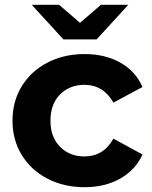

<svg xmlns="http://www.w3.org/2000/svg" viewBox="-20 -771 631 799"><path d="M32 -269Q32 -349 70.5 -412Q109 -475 177.5 -510.5Q246 -546 332 -546Q417 -546 480.5 -510.5Q544 -475 573 -409L452 -344Q410 -418 331 -418Q270 -418 230 -378Q190 -338 190 -269Q190 -200 230 -160Q270 -120 331 -120Q411 -120 452 -194L573 -128Q544 -64 480.5 -28Q417 8 332 8Q246 8 177.5 -27.5Q109 -63 70.5 -126Q32 -189 32 -269ZM514 -751 382 -607H244L112 -751H226L313 -676L400 -751Z"/></svg>

Font: APTA Sans Regular
Style: Bold Italic
Weight: 700
Version: Version 7.200